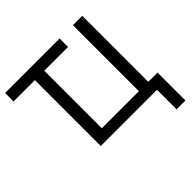

<svg xmlns="http://www.w3.org/2000/svg" viewBox="-221 -915 1304 1304"><g transform="rotate(-45 431.0 -263.0)"><path d="M750 -80.1H838.9V188H753.9V0H213.9V-632.8H8.8V-713.9H532.2V-632.8H304.2V-80.1H660.2V-713.9H750Z"/></g></svg>

Font: NotoSans
Style: Regular
Weight: 400
Designer: Monotype Design team
Foundry: Monotype Imaging Inc.
Version: Version 1.04; ttfautohint (v1.4.1)